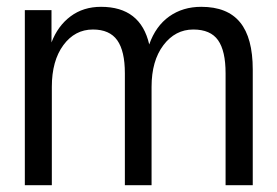

<svg xmlns="http://www.w3.org/2000/svg" viewBox="-20 -546 818 566"><path d="M725.1 0H645V-330.1Q645 -396 622.8 -427.5Q600.6 -459 549.8 -459Q496.6 -459 461.7 -412.8Q426.8 -366.7 426.8 -290V0H348.1V-330.1Q348.1 -395.5 325.7 -427.2Q303.2 -459 253.9 -459Q200.7 -459 166.7 -412.8Q132.8 -366.7 132.8 -290V0H53.2V-516.1H131.8V-420.9Q150.4 -469.7 188 -497.8Q225.6 -525.9 277.8 -525.9Q394.5 -525.9 419.9 -415Q439 -469.2 479 -497.6Q519 -525.9 573.2 -525.9Q650.4 -525.9 687.7 -480.2Q725.1 -434.6 725.1 -340.8Z"/></svg>

Font: Creato Display
Style: Regular
Weight: 400
Version: Version 1.000